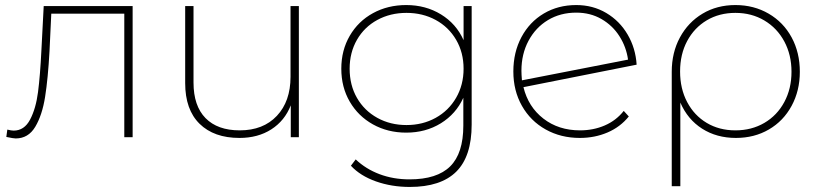

<svg xmlns="http://www.w3.org/2000/svg" viewBox="-20 -543 3246 760"><path d="M505 -519V0H472V-489H183L176 -341Q170 -232 158.5 -159.5Q147 -87 119.5 -41Q92 5 42 5Q33 5 5 -1L9 -30Q25 -26 34 -26Q76 -26 99 -69.5Q122 -113 130.5 -178.5Q139 -244 144 -346L153 -519Z M1163 -519V0H1131V-126Q1107 -65 1054 -31Q1001 3 928 3Q827 3 770 -53Q713 -109 713 -214V-519H746V-216Q746 -124 793.5 -75.5Q841 -27 929 -27Q1022 -27 1076 -84.5Q1130 -142 1130 -239V-519Z M1847 -519V-50Q1847 76 1786 136.5Q1725 197 1602 197Q1530 197 1468 175Q1406 153 1369 113L1388 88Q1428 126 1482.5 146.5Q1537 167 1601 167Q1710 167 1762 115.5Q1814 64 1814 -46V-156Q1785 -92 1725 -55Q1665 -18 1588 -18Q1515 -18 1456.5 -50.5Q1398 -83 1364.5 -140.5Q1331 -198 1331 -271Q1331 -344 1364.5 -401.5Q1398 -459 1456.5 -491Q1515 -523 1588 -523Q1665 -523 1725.5 -486Q1786 -449 1815 -384V-519ZM1815 -271Q1815 -335 1785.5 -385.5Q1756 -436 1704.5 -464Q1653 -492 1589 -492Q1525 -492 1473.5 -464Q1422 -436 1393 -385.5Q1364 -335 1364 -271Q1364 -206 1393 -155.5Q1422 -105 1473.5 -76.5Q1525 -48 1589 -48Q1653 -48 1704.5 -76.5Q1756 -105 1785.5 -156Q1815 -207 1815 -271Z M2449 -104 2469 -82Q2435 -40 2384.5 -18.5Q2334 3 2275 3Q2200 3 2140 -30.5Q2080 -64 2046 -124Q2012 -184 2012 -260Q2012 -336 2044 -396Q2076 -456 2132.5 -489.5Q2189 -523 2261 -523Q2327 -523 2380 -491.5Q2433 -460 2464.5 -406Q2496 -352 2500 -287L2052 -198Q2071 -120 2131 -73.5Q2191 -27 2276 -27Q2329 -27 2374 -46.5Q2419 -66 2449 -104ZM2044 -263Q2044 -249 2046 -225L2466 -307Q2459 -357 2432 -399.5Q2405 -442 2361 -467.5Q2317 -493 2261 -493Q2198 -493 2149 -463.5Q2100 -434 2072 -381.5Q2044 -329 2044 -263Z M3146 -259Q3146 -184 3113.5 -124Q3081 -64 3023.5 -30.5Q2966 3 2893 3Q2817 3 2759.5 -33.5Q2702 -70 2673 -137V194H2639V-259Q2639 -335 2671.5 -395Q2704 -455 2761 -489Q2818 -523 2891 -523Q2964 -523 3022.5 -489Q3081 -455 3113.5 -395Q3146 -335 3146 -259ZM3113 -259Q3113 -326 3084.5 -379Q3056 -432 3005.5 -462Q2955 -492 2891 -492Q2827 -492 2777.5 -462.5Q2728 -433 2700 -380.5Q2672 -328 2672 -260Q2672 -192 2700 -139Q2728 -86 2777.5 -56.5Q2827 -27 2891 -27Q2955 -27 3005.5 -56.5Q3056 -86 3084.5 -139Q3113 -192 3113 -259Z"/></svg>

Font: Montserrat Alternates ExLight
Style: Regular
Weight: 275
Designer: Julieta Ulanovsky
Foundry: Julieta Ulanovsky
Version: Version 7.200